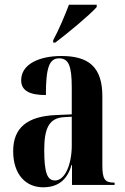

<svg xmlns="http://www.w3.org/2000/svg" viewBox="-20 -786 533 816"><path d="M206 -615V-605H215C268 -645 360 -721 391 -756V-766H273C256 -721 231 -661 206 -615ZM163 10C222 10 265 -17 284 -85H286V0H467V-10H464C426 -10 415 -24 415 -83V-377C415 -502 356 -548 241 -548C146 -548 70 -513 70 -445C70 -401 105 -382 175 -382C175 -500 190 -538 231 -538C271 -538 285 -508 285 -414V-300L218 -297C96 -292 36 -243 36 -144C36 -42 92 10 163 10ZM214 -19C182 -19 168 -48 168 -149C168 -243 190 -284 251 -288L285 -290V-168C285 -87 256 -19 214 -19Z"/></svg>

Font: Noto Serif Display ExtraCondensed
Style: Bold
Weight: 700
Width: 2
Designer: Monotype Design Team
Foundry: Monotype Imaging Inc.
Version: Version 2.009